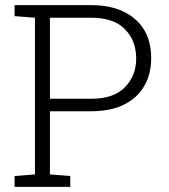

<svg xmlns="http://www.w3.org/2000/svg" viewBox="-20 -731 662 751"><path d="M175.3 -48.8 254.9 -42.5V0H37.1V-42.5L116.7 -48.8V-661.6L37.1 -668V-710.9H336.9Q411.6 -710.9 464.4 -685.1Q571.3 -631.8 571.3 -503.4Q571.3 -440.4 543.9 -394Q516.6 -347.2 464.4 -321.5Q412.1 -295.9 336.9 -295.9H175.3ZM336.9 -661.6H175.3V-344.7H336.9Q424.8 -344.7 468.8 -389.9Q512.7 -435.1 512.7 -502.4Q512.7 -571.3 469 -616.5Q425.3 -661.6 336.9 -661.6Z"/></svg>

Font: Suwannaphum Light
Style: Regular
Weight: 300
Designer: Danh Hong
Version: Version 8.002; ttfautohint (v1.8.3)